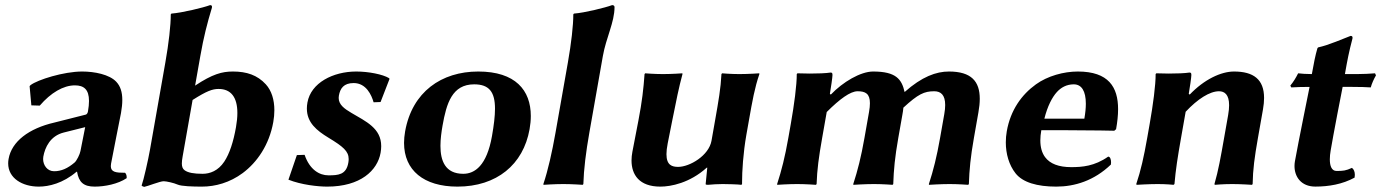

<svg xmlns="http://www.w3.org/2000/svg" viewBox="-20 -718 5388 749"><path d="M312.3 -222 293.9 -129C291.6 -116 279.3 -91.1 271 -84C243.9 -61 219 -50 191 -50C164.4 -50 148.2 -73.6 148.2 -97.8C148.2 -100.8 148.5 -103.9 149 -107C155.4 -143.1 176.1 -187.8 228.6 -201ZM413.3 -80C418.4 -109 450.1 -266 452 -277C455.4 -296.2 457.1 -313.1 457.1 -327.9C457.1 -359.6 449.4 -382.2 433.5 -399.1C406.9 -427.5 348.7 -439 300.6 -439C228.6 -439 126.9 -407 99.2 -386L95.5 -382L102.3 -307L135.1 -306C178 -356 227.1 -385 272.1 -385C307 -385 327.2 -369.3 327.2 -324.1C327.2 -312.5 325.9 -298.8 323.1 -283C321.8 -276 318.1 -272 315 -271L192.5 -240C92.4 -217 25.4 -166 13.5 -98C12.4 -92 11.9 -86.2 11.9 -80.6C11.9 -22.5 67.5 10 131.4 10C170.5 10 225.7 -3 278.6 -48H280.6C287.4 -7 306.4 10 349.4 10C388.5 10 440.2 0 474.2 -23C474.5 -31.7 473.1 -39 467.9 -44C432.4 -44 412.3 -46.4 412.3 -70C412.3 -73 412.6 -76.3 413.3 -80Z M700.2 -53.8C692.4 -59.4 689.4 -68.2 689.4 -80.4C689.4 -88.2 690.6 -97.3 692.5 -108L731.3 -328C786.4 -363 808.7 -371 832.8 -371C881 -371 906 -338.6 906 -277.3C906 -260.9 904.2 -242.5 900.6 -222C890.6 -165.2 875.8 -119.1 854.9 -87.5C831 -51.5 798.8 -40 770.5 -40C736.5 -40 713.8 -44 700.2 -53.8ZM761.6 -500C774.6 -574 788.2 -626.7 806.7 -688C808 -695 805.8 -698 799.5 -698C772.6 -688 689.7 -668 648.7 -665L646.2 -662C646.3 -619.3 638.4 -550 625 -474L565.1 -134C558.2 -95 540.4 -15.8 532.4 6C534.7 8 536.7 9.7 542.5 11C555 9 603.9 -11 618.4 -11C629.1 -11 657.9 -4.6 672.8 2C687.7 8.7 732.1 10 767.7 10C819.9 10 876.6 -5.5 927 -43C982.8 -84.6 1030.3 -152.6 1046.1 -242C1048.9 -257.8 1050.3 -273.2 1050.3 -288C1050.3 -328.5 1039.6 -364.2 1017 -389C984 -425.2 941.9 -439 888.8 -439C845.8 -439 809.1 -429 741.1 -384Z M1138.1 -113 1105.2 -17C1155.6 3 1220.4 10 1256.4 10C1386.4 10 1452.5 -53 1464.7 -122C1466.3 -131.2 1467.1 -139.8 1467.1 -147.8C1467.1 -217.9 1407.9 -243.9 1350.2 -278C1323.6 -293.8 1301.2 -309.6 1301.2 -336C1301.2 -338.9 1301.5 -341.9 1302 -345C1307 -373 1320.7 -394 1359.7 -394C1408.7 -394 1429.4 -347 1437.4 -319L1464.6 -320L1499.5 -410L1498 -413C1473.6 -428 1417.6 -439 1369.6 -439C1279.6 -439 1192.8 -395 1179.3 -318C1177.8 -309.8 1177.1 -302 1177.1 -294.6C1177.1 -239.6 1215.8 -208.5 1261.1 -181C1318.5 -146.2 1340.2 -128 1340.2 -97.5C1340.2 -93 1339.7 -88.2 1338.8 -83C1330.5 -36 1299.2 -34 1261.2 -34C1226.1 -34 1188.1 -56 1168.3 -114Z M1560.3 -205C1557.6 -189.4 1556.2 -174.6 1556.2 -160.4C1556.2 -53.9 1632.9 10 1764.4 10C1917.4 10 2021.5 -75.8 2045.9 -214C2049.1 -231.8 2050.7 -249.1 2050.7 -265.6C2050.7 -366 1990.7 -439 1845.6 -439C1702.6 -439 1587.7 -360 1560.3 -205ZM1829.8 -389C1888.7 -389 1911 -358.7 1911 -293.8C1911 -265.1 1906.7 -229.6 1899.2 -187C1878.9 -72 1832.2 -40 1787.2 -40C1716.2 -40 1698.2 -91.7 1698.2 -149C1698.2 -175.7 1702.1 -203.6 1706.4 -228C1721.7 -315 1743.8 -389 1829.8 -389Z M2147 -200C2133.8 -125 2117.7 -53.5 2099.7 0L2100.2 3C2100.2 3 2142.7 0 2177.7 0C2212 0 2253.2 3 2253.2 3L2255.7 0C2257.3 -57 2265.7 -124.8 2279 -200L2331.9 -500C2344.4 -570.8 2377.3 -631.3 2377.3 -690.3C2377.3 -695.7 2373.4 -698 2367.8 -698C2340.9 -688 2260 -668 2219 -665L2216.5 -662C2216.6 -619.3 2208.7 -550 2195.3 -474Z M2737.1 -64H2739.1L2732.8 0C2732.4 2 2735.3 3 2741.3 3C2754.9 1.3 2784.8 0 2799.3 0C2811.9 0 2859.6 1 2872.3 3L2874.8 0C2874.8 -2 2874.8 -4 2874.8 -6.1C2874.8 -49.8 2879 -120.4 2891.6 -192L2901.7 -249C2914.9 -324 2924.1 -376 2942.4 -429L2942 -432C2942 -432 2899.4 -429 2864.4 -429C2830.4 -429 2797 -432 2797 -432L2794.4 -429C2791.6 -373 2783.1 -325 2769.7 -249L2755.6 -169C2745.4 -111 2670.4 -67 2625.6 -67C2601.9 -67 2579.9 -73.3 2579.9 -116.5C2579.9 -127.9 2581.4 -141.9 2584.8 -159L2602.7 -249C2617.6 -324 2628.4 -377.5 2642.4 -429L2642 -432C2642 -432 2601.4 -429 2566.4 -429C2532.4 -429 2497 -432 2497 -432L2494.4 -429C2490.4 -372 2484.6 -321 2470.7 -249L2447 -126C2444.8 -114.5 2443.6 -103.1 2443.6 -92.1C2443.6 -36.6 2473.5 10 2556 10C2597 10 2670.5 -4 2737.1 -64Z M3221.1 -349 3217.4 -352C3221.4 -374.8 3227.5 -416.5 3227.5 -425C3227.5 -431.9 3226.6 -435 3220.3 -435C3201.6 -432.1 3169.3 -431 3139.2 -431C3121.1 -431 3103.8 -431.4 3090.7 -432L3088.2 -429C3088.4 -386.3 3078.2 -309.7 3065 -235L3055.3 -180C3042.1 -105 3029.1 -54 3011.6 0L3012 3C3012 3 3054.6 0 3089.6 0C3123.6 0 3163 3 3163 3L3165.6 0C3167.6 -57 3173.9 -104 3187.3 -180L3205.1 -281C3256.1 -332 3297.4 -362 3325.4 -362C3355.7 -362 3373.6 -353.1 3373.6 -315.4C3373.6 -305.9 3372.5 -294.5 3370.1 -281L3352.3 -180C3339.1 -105 3326.1 -54 3308.6 0L3309 3C3309 3 3354.6 0 3389.6 0C3423.6 0 3462 3 3462 3L3464.6 0C3466.6 -57 3470.9 -104 3484.3 -180L3499.8 -268C3502.3 -282 3503 -286 3504.1 -298C3561.5 -351 3585.4 -362 3624.4 -362C3649.9 -362 3667.2 -348 3667.2 -308.4C3667.2 -298.3 3666.1 -286.6 3663.7 -273L3647.3 -180C3634.1 -105 3621.1 -54 3603.6 0L3604 3C3604 3 3649.6 0 3684.6 0C3718.6 0 3757 3 3757 3L3759.6 0C3761.6 -57 3765.9 -104 3779.3 -180L3796.9 -280C3800.3 -299.1 3802.1 -316.7 3802.1 -332.7C3802.1 -400.4 3769.3 -439 3682 -439C3632 -439 3576.4 -419 3508.9 -359C3497.7 -409 3475.6 -439 3386 -439C3337 -439 3267.7 -398 3221.1 -349Z M4054.1 -255C4066.3 -304 4084.6 -338.8 4103 -359C4118.7 -376.3 4140.5 -389 4168.8 -389C4199.3 -389 4215.9 -363 4215.9 -313.4C4215.9 -296.6 4214 -277.1 4210.1 -255ZM4303 -107C4249.9 -69.5 4200.8 -66 4158.8 -66C4110.2 -66 4076.1 -79.1 4056.9 -105C4044.6 -121.6 4038.4 -143.4 4038.4 -170.4C4038.4 -182.6 4039.7 -195.8 4042.2 -210H4141.7C4241.7 -210 4326.9 -208 4326.9 -208L4333.9 -214C4338.8 -241.5 4341.7 -267.8 4341.7 -292.1C4341.7 -378.2 4304.7 -439 4184.6 -439C4129.6 -439 4066.7 -421.7 4021.3 -389C3965.7 -349 3922.1 -288.9 3907.5 -206C3905 -191.6 3903.7 -177.1 3903.7 -162.7C3903.7 -117.9 3916.1 -74.5 3941.6 -42C3969.5 -6.5 4025.4 10 4100.4 10C4172.4 10 4248 -13 4313.6 -76C4314.1 -78.8 4314.3 -81.8 4314.3 -84.8C4314.3 -95.9 4310.9 -107 4303 -107Z M4887.3 -180 4906.9 -291C4909.8 -307.5 4911.2 -322.4 4911.2 -335.9C4911.2 -408.4 4869.9 -439 4794 -439C4743 -439 4677.5 -408 4621.1 -349L4617.4 -352C4621.4 -374.8 4627.5 -416.5 4627.5 -425C4627.5 -431.9 4626.6 -435 4620.3 -435C4601.6 -432.1 4569.3 -431 4539.2 -431C4521.1 -431 4503.8 -431.4 4490.7 -432L4488.2 -429C4488.4 -386.3 4478.2 -309.7 4465 -235L4455.3 -180C4442.1 -105 4430.5 -53.5 4412.6 0L4414 3C4414 3 4461.6 0 4496.6 0C4530.9 0 4558 3 4558 3L4561.6 0C4566.6 -57 4573.9 -104 4587.3 -180L4605.3 -282C4652.1 -332 4699.4 -362 4735.4 -362C4756.9 -362 4774.8 -349.4 4774.8 -307.5C4774.8 -296.7 4773.6 -284 4771 -269L4755.3 -180C4742.1 -105 4732.9 -53 4717.6 0L4719 3C4719 3 4751.6 0 4786.6 0C4820.6 0 4864 3 4864 3L4866.6 0C4867.6 -57 4873.9 -104 4887.3 -180Z M5097.6 -429C5077.1 -429.1 5056.2 -430.4 5044.1 -432C5035.6 -415 5026 -399 5013.6 -384L5017.4 -377C5034.8 -378.3 5065.9 -378.9 5088.7 -379L5065 -261.1C5052.9 -201.1 5036.7 -118.1 5031.4 -88.1C5030.4 -82.2 5029.9 -76.2 5029.9 -70.2C5029.9 -29 5055.3 9.9 5111.2 9.9C5163.2 9.9 5216.8 0.9 5264.3 -25.1C5265 -28.7 5265.3 -32.3 5265.3 -35.8C5265.3 -47.5 5261.6 -57.7 5254 -63.1C5230.1 -52.1 5219.9 -51.1 5193.9 -51.1C5174.8 -51.1 5167.7 -70.6 5167.7 -96.5C5167.7 -107.2 5168.9 -119.1 5171 -131.1C5176.3 -161.1 5185.2 -212.1 5196.9 -272.1L5217.7 -379H5255.7C5279.7 -379 5314.3 -378.3 5327.4 -377C5331.5 -392 5339.1 -409.3 5347.7 -424L5344.1 -432C5325.2 -430.4 5296.6 -429 5273.6 -429H5226.6C5236.4 -485 5242.2 -515 5256.1 -568C5257.3 -575 5254.8 -578 5248.8 -578C5222.1 -568 5163.5 -542 5121.9 -533L5119.4 -530C5111.4 -503.3 5104.6 -468.7 5097.6 -429Z"/></svg>

Font: Linux Biolinum O 
Style: Bold Italic
Weight: 700
Designer: Philipp H. Poll
Foundry: Philipp H. Poll
Version: Version 1.3.2